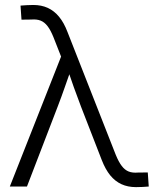

<svg xmlns="http://www.w3.org/2000/svg" viewBox="-20 -750 631 772"><path d="M19.5 0 225.6 -522.5 195.3 -599.6Q183.6 -628.9 171.1 -645Q158.7 -661.1 143.1 -667.2Q127.4 -673.3 105.5 -671.4L66.4 -670.9L62.5 -727.5Q75.2 -728.5 87.6 -729.2Q100.1 -730 113.8 -730Q146.5 -730 172.1 -718.3Q197.8 -706.5 217.5 -682.6Q237.3 -658.7 251.5 -621.1L445.3 -127.9Q457 -99.1 469.5 -82.8Q481.9 -66.4 497.6 -60.3Q513.2 -54.2 535.2 -56.2L574.2 -56.6L578.1 0Q565.4 1 553.2 1.7Q541 2.4 526.9 2.4Q494.1 2.4 468.5 -9.3Q442.9 -21 423.3 -44.9Q403.8 -68.8 389.2 -106.4L305.7 -321.3Q290.5 -360.8 276.6 -399.9Q262.7 -439 249.5 -478H268.1Q254.4 -439 240.7 -399.9Q227.1 -360.8 211.9 -321.3L88.4 0Z"/></svg>

Font: Inter 28pt Light
Style: Regular
Weight: 300
Designer: Rasmus Andersson
Foundry: rsms
Version: Version 4.001;git-66647c0bb